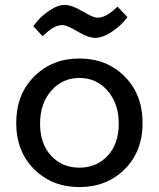

<svg xmlns="http://www.w3.org/2000/svg" viewBox="-20 -750 646 781"><path d="M487 -61.5Q414 11 303 11Q192 11 119 -61.5Q46 -134 46 -250Q46 -366 119 -439Q192 -512 303 -512Q414 -512 487 -439Q560 -366 560 -250Q560 -134 487 -61.5ZM188 -116.5Q233 -68 303 -68Q373 -68 418 -116.5Q463 -165 463 -247Q463 -329 417.5 -381Q372 -433 303 -433Q234 -433 188.5 -381Q143 -329 143 -247Q143 -165 188 -116.5ZM234 -648Q202 -648 166 -614L153 -603L116 -643Q114 -643 132 -664.5Q150 -686 182.5 -708Q215 -730 243.5 -730Q272 -730 315.5 -704Q359 -678 376 -678Q409 -678 446 -712L458 -723L498 -681Q500 -681 481 -659.5Q462 -638 429 -617Q396 -596 367.5 -596Q339 -596 295.5 -622Q252 -648 234 -648Z"/></svg>

Font: Belgrano
Style: Regular
Weight: 400
Designer: Daniel Hernandez
Foundry: Daniel Hernndez
Version: Version 1.003